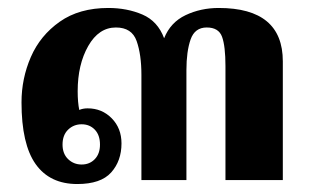

<svg xmlns="http://www.w3.org/2000/svg" viewBox="-20 -452 780 482"><path d="M34 -195Q34 -255 57.5 -309Q81 -363 130 -397.5Q179 -432 252 -432Q299 -432 337.5 -415.5Q376 -399 392 -356Q408 -396 446 -414Q484 -432 529 -432Q690 -432 690 -298V0H546V-286Q546 -336 537.5 -359.5Q529 -383 499 -383Q469 -383 458.5 -353Q448 -323 448 -276V0H335V-264Q335 -315 323 -349Q311 -383 271 -383Q228 -383 201.5 -336.5Q175 -290 175 -223Q175 -195 179 -176Q188 -180 200 -180Q236 -180 260.5 -155Q285 -130 285 -92Q285 -48 259 -19Q233 10 174 10Q105 10 69.5 -40Q34 -90 34 -195ZM231 -89Q231 -113 218 -126.5Q205 -140 185 -140Q165 -140 151 -126.5Q137 -113 137 -89Q137 -66 151 -52.5Q165 -39 185 -39Q205 -39 218 -52.5Q231 -66 231 -89Z"/></svg>

Font: Trirong
Style: Bold
Weight: 700
Designer: Katatrad Team
Foundry: CadsonDemak
Version: Version 1.001